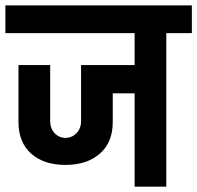

<svg xmlns="http://www.w3.org/2000/svg" viewBox="-32 -701 740 721"><path d="M688.5 -576.5H592.5V0H473.5V-350.6H391.4V-242.8Q391.4 -166.4 343 -124Q294.5 -81.7 213.7 -81.7Q132.9 -81.7 85.1 -124Q37.4 -166.4 37.4 -242.8V-456.6H156.4V-246.3Q156.4 -218.5 173.1 -200.9Q189.8 -183.3 213.9 -183.3Q238.1 -183.3 255.2 -200.9Q272.4 -218.5 272.4 -246.3V-456.6H473.5V-576.5H-11.7V-680.7H688.5Z"/></svg>

Font: Puralecka Narrow
Style: Bold
Weight: 700
Designer: Hector Gatti, Marcela Romero, Pablo Cosgaya and Nicolas Silva
Version: Version 1.004;PS 001.004;hotconv 1.0.70;makeotf.lib2.5.58329